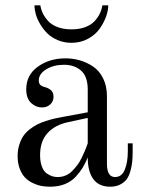

<svg xmlns="http://www.w3.org/2000/svg" viewBox="-20 -686 534 718"><path d="M308.1 -245.1 233.9 -229Q185.5 -218.8 157.7 -188.2Q129.9 -157.7 129.9 -106Q129.9 -80.1 137 -62.3Q144 -44.4 155.5 -36.9Q167 -29.3 176.3 -26.6Q185.5 -23.9 195.8 -23.9Q210.9 -23.9 224.9 -29.5Q238.8 -35.2 249.5 -46.1Q260.3 -57.1 268.8 -68.1Q277.3 -79.1 285.4 -95.7Q293.5 -112.3 297.9 -123Q302.2 -133.8 308.1 -149.9ZM476.1 -149.9V-120.1Q476.1 -98.1 474.4 -81.1Q472.7 -64 467.5 -45.7Q462.4 -27.3 453.4 -15.4Q444.3 -3.4 428.7 4.4Q413.1 12.2 392.1 12.2Q350.1 12.2 329.1 -16.1Q308.1 -44.4 308.1 -97.2Q298.8 -74.7 288.8 -58.3Q278.8 -42 262.5 -24.4Q246.1 -6.8 221.9 2.7Q197.8 12.2 167 12.2Q150.4 12.2 134.5 9.3Q118.7 6.3 102.1 -1.7Q85.4 -9.8 73.5 -22.2Q61.5 -34.7 53.7 -55.2Q45.9 -75.7 45.9 -102.1Q45.9 -125 52 -144.3Q58.1 -163.6 67.1 -177.2Q76.2 -190.9 91.1 -202.4Q106 -213.9 119.4 -220.7Q132.8 -227.5 151.9 -233.6Q170.9 -239.7 184.1 -242.7Q197.3 -245.6 215.8 -249L308.1 -266.1V-351.1Q308.1 -399.9 283.2 -421.9Q258.3 -443.8 219.2 -443.8Q180.7 -443.8 152.8 -426.8Q125 -409.7 125 -384.8Q125 -366.7 143.1 -361.8Q150.4 -359.9 155.3 -357.9Q160.2 -356 166.7 -351.8Q173.3 -347.7 176.8 -340.6Q180.2 -333.5 180.2 -324.2Q180.2 -307.1 168 -295.7Q155.8 -284.2 137.2 -284.2Q113.8 -284.2 95.9 -301.3Q78.1 -318.4 78.1 -352.1Q78.1 -405.3 121.3 -436.5Q164.6 -467.8 225.1 -467.8Q252.9 -467.8 279.1 -460.2Q305.2 -452.6 328.4 -437Q351.6 -421.4 365.7 -392.8Q379.9 -364.3 379.9 -326.2V-74.2Q379.9 -23.9 410.2 -23.9Q435.5 -23.9 446.8 -52Q458 -80.1 458 -120.1V-149.9ZM108.9 -666H130.9Q133.3 -650.4 140.4 -635.7Q147.5 -621.1 160.2 -607.2Q172.9 -593.3 195.3 -584.7Q217.8 -576.2 247.1 -576.2Q276.4 -576.2 298.6 -584.5Q320.8 -592.8 333.7 -606.9Q346.7 -621.1 353.5 -635.7Q360.4 -650.4 362.8 -666H384.8Q384.8 -646.5 376.5 -623.5Q368.2 -600.6 352.3 -578.1Q336.4 -555.7 308.8 -540.8Q281.2 -525.9 247.1 -525.9Q219.7 -525.9 196 -535.9Q172.4 -545.9 156.7 -561.5Q141.1 -577.1 129.9 -596.2Q118.7 -615.2 113.8 -633.1Q108.9 -650.9 108.9 -666Z"/></svg>

Font: Flanker Steampunk
Style: Regular
Weight: 400
Designer: Alexey Kryukov, Leonardo Di Lena
Foundry: Alexey Kryukov, Leonardo Di Lena
Version: 1.210